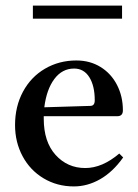

<svg xmlns="http://www.w3.org/2000/svg" viewBox="-20 -661 494 689"><path d="M422 -96Q385 -44 339.5 -18Q294 8 245 8Q185 8 136.5 -21Q88 -50 61 -100.5Q34 -151 34 -212Q34 -279 62.5 -332Q91 -385 141.5 -414.5Q192 -444 254 -444Q303 -444 341 -420.5Q379 -397 400 -356Q421 -315 421 -265Q421 -244 401 -244H137V-235Q137 -152 179.5 -105Q222 -58 286 -58Q347 -58 408 -110ZM139 -276 304 -281Q320 -281 320 -301Q320 -353 300.5 -384Q281 -415 246 -415Q203 -415 175 -377.5Q147 -340 139 -276ZM98 -641H418V-594H98Z"/></svg>

Font: Ibarra Real Nova SemiBold
Style: Regular
Weight: 600
Designer: Jose Maria Ribagorda & Octavio Pardo
Foundry: Jose Maria Ribagorda
Version: Version 1.014